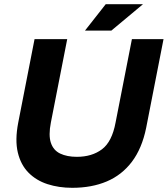

<svg xmlns="http://www.w3.org/2000/svg" viewBox="-20 -887 801 917"><path d="M325 10Q261 10 207 -7.5Q153 -25 116 -62.5Q79 -100 65 -159Q51 -218 67 -301L145 -700H301L223 -302Q211 -241 223 -205Q235 -169 267.5 -153.5Q300 -138 347 -138Q419 -138 467 -174Q515 -210 532 -302L610 -700H761L678 -276Q658 -178 610 -114.5Q562 -51 490 -20.5Q418 10 325 10ZM386 -741 485 -867H663L512 -741Z"/></svg>

Font: REM SemiBold
Style: Italic
Weight: 600
Italic angle: -11°
Designer: Octavio Pardo
Foundry: Ashler Design
Version: Version 1.005;gftools[0.9.28]